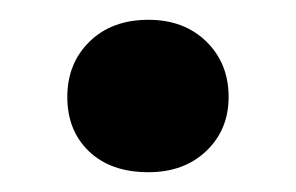

<svg xmlns="http://www.w3.org/2000/svg" viewBox="-20 -169 299 194"><path d="M130 -149Q166 -149 188.5 -127Q211 -105 211 -71Q211 -38 188.5 -16.5Q166 5 130 5Q92 5 70 -16Q48 -37 48 -71Q48 -105 70.5 -127Q93 -149 130 -149Z"/></svg>

Font: Freesentation 8 ExtraBold
Style: Regular
Weight: 800
Designer: glyphs from Roboto by Christian Robertson / Hangul glyphs from Noto Sans CJK(Source Han Sans) by Jang Soo-young and Kang
Foundry: PT&
Version: Version 2.001